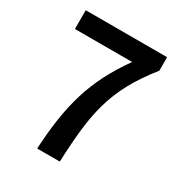

<svg xmlns="http://www.w3.org/2000/svg" viewBox="-173 -862 926 985"><g transform="rotate(30 290.0 -369.5)"><path d="M189 0Q194 -99 206.5 -181.5Q219 -264 241.5 -338Q264 -412 300 -483Q336 -554 389 -628H50V-739H532V-659Q468 -579 428.5 -506Q389 -433 367.5 -357.5Q346 -282 336.5 -195Q327 -108 323 0Z"/></g></svg>

Font: Noto Sans HK Thin SemiBold
Style: Regular
Weight: 600
Version: Version 2.004-H2;hotconv 1.0.118;makeotfexe 2.5.65603